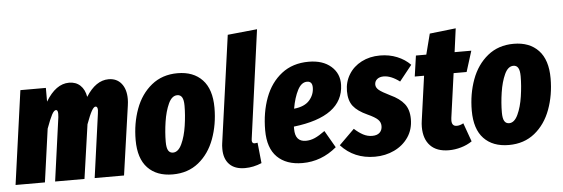

<svg xmlns="http://www.w3.org/2000/svg" viewBox="-53 -915 3188 1088"><g transform="rotate(-5 1541.5 -371.0)"><path d="M673 -430Q673 -413 670 -393L614 0H447L497 -362L499 -382Q499 -403 487 -403Q477 -403 464.5 -381Q452 -359 433 -307L389 0H222L272 -362Q273 -369 273 -381Q273 -403 262 -403Q251 -403 238.5 -380Q226 -357 206 -302L164 0H-3L71 -533H216V-455Q274 -551 349 -551Q388 -551 413 -527.5Q438 -504 445 -462Q501 -551 574 -551Q620 -551 646.5 -518.5Q673 -486 673 -430Z M697 -194Q697 -289 727 -370.5Q757 -452 818 -501.5Q879 -551 966 -551Q1056 -551 1107 -497Q1158 -443 1158 -338Q1158 -243 1128 -161.5Q1098 -80 1037.5 -31Q977 18 890 18Q799 18 748 -35.5Q697 -89 697 -194ZM990 -364Q990 -397 981 -412Q972 -427 954 -427Q923 -427 903.5 -384.5Q884 -342 875 -282.5Q866 -223 866 -169Q866 -135 875 -120Q884 -105 902 -105Q932 -105 952 -147.5Q972 -190 981 -250.5Q990 -311 990 -364Z M1353 -145Q1352 -141 1352 -135Q1352 -117 1368 -117Q1374 -117 1384 -119L1396 -2Q1349 18 1301 18Q1243 18 1212.5 -13.5Q1182 -45 1182 -101Q1182 -122 1184 -133L1269 -743L1437 -760Z M1884 -404Q1878 -225 1597 -192V-178Q1597 -106 1658 -106Q1684 -106 1709 -117Q1734 -128 1767 -152L1823 -55Q1736 18 1628 18Q1536 18 1484.5 -33Q1433 -84 1433 -185Q1433 -287 1464 -370Q1495 -453 1558 -502Q1621 -551 1712 -551Q1792 -551 1839 -510Q1886 -469 1884 -404ZM1723 -404Q1723 -439 1693 -439Q1661 -439 1639.5 -397.5Q1618 -356 1607 -293Q1667 -299 1695 -331Q1723 -363 1723 -404Z M2290 -483 2219 -394Q2170 -431 2128 -431Q2105 -431 2091 -419.5Q2077 -408 2077 -389Q2077 -372 2093.5 -358Q2110 -344 2157 -321Q2209 -297 2235 -264Q2261 -231 2261 -177Q2261 -118 2231 -74Q2201 -30 2150.5 -6Q2100 18 2040 18Q1922 18 1847 -64L1934 -150Q1959 -127 1983.5 -114Q2008 -101 2035 -101Q2063 -101 2077.5 -115Q2092 -129 2092 -152Q2092 -174 2076 -189.5Q2060 -205 2018 -224Q1963 -249 1938.5 -280.5Q1914 -312 1914 -366Q1914 -418 1940 -460.5Q1966 -503 2012.5 -527Q2059 -551 2118 -551Q2170 -551 2214.5 -533Q2259 -515 2290 -483Z M2490 -163Q2489 -158 2489 -149Q2489 -116 2517 -116Q2535 -116 2555 -127L2593 -21Q2565 -2 2530 8Q2495 18 2461 18Q2392 18 2355.5 -20Q2319 -58 2319 -126Q2319 -145 2322 -164L2357 -415H2304L2321 -533H2380L2410 -650L2559 -667L2541 -533H2636L2599 -415H2525Z M2609 -194Q2609 -289 2639 -370.5Q2669 -452 2730 -501.5Q2791 -551 2878 -551Q2968 -551 3019 -497Q3070 -443 3070 -338Q3070 -243 3040 -161.5Q3010 -80 2949.5 -31Q2889 18 2802 18Q2711 18 2660 -35.5Q2609 -89 2609 -194ZM2902 -364Q2902 -397 2893 -412Q2884 -427 2866 -427Q2835 -427 2815.5 -384.5Q2796 -342 2787 -282.5Q2778 -223 2778 -169Q2778 -135 2787 -120Q2796 -105 2814 -105Q2844 -105 2864 -147.5Q2884 -190 2893 -250.5Q2902 -311 2902 -364Z"/></g></svg>

Font: Fira Sans Extra Condensed ExtraBold
Style: Italic
Weight: 800
Width: 3
Italic angle: -8°
Designer: Carrois Corporate & Edenspiekermann AG
Foundry: Carrois Corporate GbR & Edenspiekermann AG
Version: Version 4.203